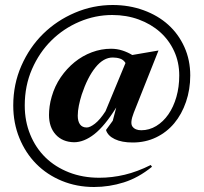

<svg xmlns="http://www.w3.org/2000/svg" viewBox="-20 -616 814 768"><path d="M515 -165Q499 -124 510 -109.5Q521 -95 545 -95Q577 -95 605 -112Q633 -129 653.5 -158.5Q674 -188 685.5 -228Q697 -268 697 -314Q697 -367 676.5 -411.5Q656 -456 620 -488Q584 -520 535 -538Q486 -556 429 -556Q361 -556 297.5 -529Q234 -502 185.5 -454Q137 -406 108 -339.5Q79 -273 79 -194Q79 -131 101 -77.5Q123 -24 162 14Q201 52 256 73.5Q311 95 377 95Q428 95 478.5 83Q529 71 583 44L588 51Q534 95 475.5 113.5Q417 132 356 132Q287 132 227.5 107.5Q168 83 125 39.5Q82 -4 57.5 -64Q33 -124 33 -194Q33 -279 65.5 -353Q98 -427 152.5 -480.5Q207 -534 279.5 -565Q352 -596 431 -596Q497 -596 554.5 -575Q612 -554 653 -517Q694 -480 717.5 -428Q741 -376 741 -314Q741 -258 724 -208.5Q707 -159 677 -123Q647 -87 604.5 -66.5Q562 -46 511 -46Q467 -46 439 -59.5Q411 -73 404 -96L431 -133L445 -186Q399 -112 357.5 -79.5Q316 -47 276 -47Q230 -48 203 -77.5Q176 -107 176 -156Q176 -172 178.5 -191Q181 -210 187 -230Q199 -272 223 -307Q247 -342 278.5 -367.5Q310 -393 347.5 -407Q385 -421 424 -421Q448 -421 469.5 -414Q491 -407 509 -396L614 -414ZM291 -153Q291 -131 300 -118.5Q309 -106 327 -106Q340 -106 360 -121.5Q380 -137 402 -171L482 -364Q474 -377 460.5 -381.5Q447 -386 431 -386Q394 -386 362 -346.5Q330 -307 307 -238Q300 -216 295.5 -194Q291 -172 291 -153Z"/></svg>

Font: Redaction
Style: Bold
Weight: 700
Designer: Jeremy Mickel / Forest Young
Foundry: MCKL
Version: Version 2.001; Redaction Bold